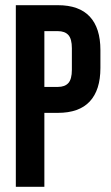

<svg xmlns="http://www.w3.org/2000/svg" viewBox="-20 -720 426 740"><path d="M41 -700H203Q285 -700 326 -656Q367 -612 367 -527V-458Q367 -373 326 -329Q285 -285 203 -285H151V0H41ZM203 -385Q230 -385 243.5 -400Q257 -415 257 -451V-534Q257 -570 243.5 -585Q230 -600 203 -600H151V-385Z"/></svg>

Font: Booming Bebas 2
Style: Regular
Weight: 400
Designer: Ryoichi Tsunekawa
Foundry: Ryoichi Tsunekawa
Version: Version 2.000